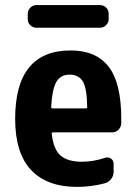

<svg xmlns="http://www.w3.org/2000/svg" viewBox="-20 -730 540 760"><path d="M375 -710Q389.6 -710 399.9 -700.2Q410.2 -690.4 410.2 -674.8V-655.3Q410.2 -640.6 399.9 -630.4Q389.6 -620.1 375 -620.1H125Q110.4 -620.1 100.1 -629.9Q89.8 -639.6 89.8 -655.3V-674.8Q89.8 -689.5 100.1 -699.7Q110.4 -710 125 -710ZM320.3 -300.8Q325.2 -300.8 325.2 -305.7Q324.2 -379.9 308.1 -407.2Q292 -434.6 254.9 -434.6Q220.7 -434.6 203.6 -406.7Q186.5 -378.9 182.6 -305.7Q182.6 -300.8 188.5 -300.8ZM259.8 -530.3Q360.4 -530.3 410.2 -465.8Q460 -401.4 460 -259.8V-241.2Q459 -226.6 448.7 -216.3Q438.5 -206.1 422.9 -206.1H190.4Q185.5 -206.1 184.6 -202.1Q191.4 -138.7 219.7 -114.3Q248 -89.8 304.7 -89.8Q349.6 -89.8 396.5 -105.5Q409.2 -109.4 419.4 -102.1Q429.7 -94.7 429.7 -82V-49.8Q429.7 -34.2 420.4 -22Q411.1 -9.8 396.5 -4.9Q341.8 9.8 285.2 9.8Q166 9.8 103 -57.1Q40 -124 40 -259.8Q40 -530.3 259.8 -530.3Z"/></svg>

Font: Rounded-L Mgen+ 1mn bold
Style: Bold
Weight: 700
Designer: [Source Han Sans]
Ryoko NISHIZUKA  (kana & ideographs); Paul D. Hunt (Latin, Greek & Cyrillic); Wenlong ZHANG  (bopomofo
Version: Version 1.059.20150602